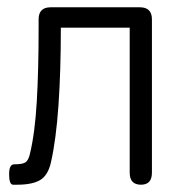

<svg xmlns="http://www.w3.org/2000/svg" viewBox="-20 -507 512 527"><path d="M16 0Q5 0 5 -29Q5 -56 19 -56Q42 -56 50 -61.5Q58 -67 62 -84Q76 -142 81 -229Q86 -316 86 -431V-454Q86 -487 119 -487H364Q397 -487 397 -454V-33Q397 0 367 0Q336 0 336 -33V-431H147Q147 -312 140.5 -218Q134 -124 120 -62Q112 -26 90.5 -13Q69 0 27 0Z"/></svg>

Font: Shin Retro Maru Gothic Regular
Style: Regular
Weight: 400
Designer: Iose
Foundry: Typographish
Version: Version 1.002